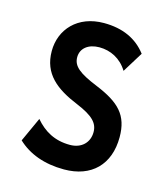

<svg xmlns="http://www.w3.org/2000/svg" viewBox="-81 -541 537 616"><g transform="rotate(15 187.5 -232.5)"><path d="M187 11C278 11 333 -44 333 -135C333 -208 299 -242 219 -275C158 -300 135 -318 135 -348C135 -378 160 -397 196 -397C233 -397 268 -380 290 -344L332 -412C300 -454 253 -476 190 -476C103 -476 51 -418 51 -346C51 -270 101 -232 174 -202C229 -179 248 -159 248 -129C248 -95 224 -70 185 -70C134 -70 98 -91 69 -125L32 -44C69 -9 121 11 187 11Z"/></g></svg>

Font: Inconsolata Condensed
Style: Bold
Weight: 700
Width: 3
Monospace: yes
Designer: Raph Levien, Cyreal, Brenton Simpson
Foundry: Raph Levien, Cyreal, Google
Version: Version 3.100